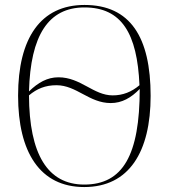

<svg xmlns="http://www.w3.org/2000/svg" viewBox="-20 -745 682 775"><path d="M320 10C501 10 588 -132 588 -358C588 -595 506 -725 321 -725C144 -725 53 -591 53 -359C53 -131 141 10 320 10ZM435 -360C357 -360 306 -433 216 -433C171 -433 134 -412 97 -376C103 -602 175 -715 321 -715C471 -715 534 -610 543 -401C511 -374 476 -360 435 -360ZM320 0C172 0 98 -123 97 -360C129 -387 163 -401 208 -401C289 -401 340 -329 427 -329C472 -329 509 -350 544 -386C544 -119 476 0 320 0Z"/></svg>

Font: Noto Serif Display SemiCondensed ExtraLight
Style: Regular
Weight: 200
Width: 4
Designer: Monotype Design Team
Foundry: Monotype Imaging Inc.
Version: Version 2.009